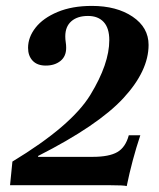

<svg xmlns="http://www.w3.org/2000/svg" viewBox="-20 -627 539 650"><path d="M351 0H14L22 -80Q222 -201 286 -306Q350 -411 350 -491Q350 -532 331 -552.5Q312 -573 278 -573Q242 -573 221.5 -555Q201 -537 201 -504Q201 -494 202.5 -484.5Q204 -475 204 -465Q204 -436 184.5 -420.5Q165 -405 135 -405Q106 -405 90.5 -421.5Q75 -438 75 -465Q75 -501 100.5 -533.5Q126 -566 175 -586.5Q224 -607 291 -607Q375 -607 429 -570.5Q483 -534 483 -475Q483 -387 397.5 -294.5Q312 -202 109 -99V-96H294Q349 -96 377 -112Q405 -128 416 -169H455Q427 -85 409 3Q400 0 351 0Z"/></svg>

Font: Unna
Style: Bold Italic
Weight: 700
Italic angle: -8.05°
Designer: Jorge de Buen Unna
Foundry: Omnibus-Type
Version: Version 2.008